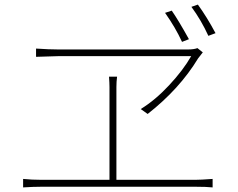

<svg xmlns="http://www.w3.org/2000/svg" viewBox="-20 -857 1040 840"><path d="M922.9 -711.9 891.6 -700.2Q860.4 -768.6 817.4 -827.1L845.7 -836.9Q884.8 -783.2 922.9 -711.9ZM806.6 -685.5 776.4 -673.8Q747.1 -737.3 702.1 -800.8L731.4 -810.5Q761.7 -766.6 806.6 -685.5ZM816.4 -611.3H233.4L137.7 -608.4V-644.5Q196.3 -640.6 233.4 -640.6H802.7Q828.1 -640.6 843.8 -646.5L867.2 -627.9L846.7 -601.6Q765.6 -467.8 626 -358.4L595.7 -379.9Q659.2 -418.9 720.2 -484.4Q781.2 -549.8 816.4 -611.3ZM489.3 -70.3H835Q857.4 -70.3 910.2 -74.2V-37.1Q883.8 -40 835 -40H161.1Q125 -40 81.1 -37.1V-74.2Q119.1 -70.3 161.1 -70.3H459V-476.6Q459 -492.2 457 -521.5H492.2Q489.3 -500 489.3 -476.6Z"/></svg>

Font: Gen Shin Gothic ExtraLight
Style: Regular
Weight: 100
Designer: [Source Han Sans]
Ryoko NISHIZUKA  (kana & ideographs); Paul D. Hunt (Latin, Greek & Cyrillic); Wenlong ZHANG  (bopomofo
Version: Version 1.002.20150607